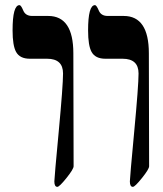

<svg xmlns="http://www.w3.org/2000/svg" viewBox="-20 -725 634 745"><path d="M265.6 -80.1Q265.6 -68.8 238 -34.4Q210.4 0 202.6 0Q190.9 0 190.9 -21Q190.9 -34.2 207.8 -213.6Q224.6 -393.1 224.6 -439.9Q224.6 -497.1 162.6 -497.1H95.7Q57.1 -497.1 42.5 -523.4Q28.8 -547.9 28.8 -606.9Q28.8 -705.1 55.7 -705.1Q61.5 -705.1 70.3 -684.1Q79.1 -663.1 105 -663.1H167Q264.6 -663.1 264.6 -518.1ZM558.6 -80.1Q558.6 -68.8 531 -34.4Q503.4 0 495.6 0Q483.9 0 483.9 -21Q483.9 -34.2 500.7 -213.6Q517.6 -393.1 517.6 -439.9Q517.6 -497.1 455.6 -497.1H388.7Q350.1 -497.1 335.4 -523.4Q321.8 -547.9 321.8 -606.9Q321.8 -705.1 348.6 -705.1Q354.5 -705.1 363.3 -684.1Q372.1 -663.1 397.9 -663.1H460Q557.6 -663.1 557.6 -518.1Z"/></svg>

Font: Ezra SIL
Style: Regular
Weight: 400
Designer: Development by SIL's NRSI team. OpenType tables by Ralph Hancock ( hancock@dircon.co.uk )
Foundry: SIL International, Version 2.51: 2007
Version: Version 2.51, 2007